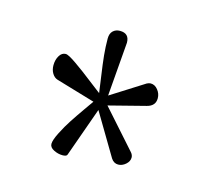

<svg xmlns="http://www.w3.org/2000/svg" viewBox="-58 -575 462 433"><g transform="rotate(15 173.0 -358.5)"><path d="M120.6 -206.1Q109.9 -206.1 99.9 -211.2Q89.8 -216.3 89.8 -224.6Q89.8 -233.4 99.1 -251.7Q108.4 -270 118.2 -284.9Q127.9 -299.8 141.6 -319.3Q155.3 -338.9 156.7 -340.8L65.9 -367.7Q58.1 -370.1 53.2 -378.2Q48.3 -386.2 48.3 -397Q48.3 -409.7 54 -419.2Q59.6 -428.7 68.8 -428.7Q75.2 -428.7 94.7 -415Q114.3 -401.4 136.7 -383.8Q159.2 -366.2 164.1 -362.8Q162.6 -375 158.7 -401.6Q154.8 -428.2 152.8 -448Q150.9 -467.8 150.9 -486.8Q150.9 -498.5 157.2 -504.6Q163.6 -510.7 173.3 -510.7Q195.3 -510.7 195.3 -488.8Q195.3 -487.8 185.1 -362.8L262.2 -411.6Q267.1 -414.1 271 -414.1Q280.8 -414.1 287.8 -405.3Q294.9 -396.5 294.9 -385.7Q294.9 -367.7 275.4 -362.8L189.5 -340.8L268.1 -252.4Q272.5 -247.1 272.5 -241.2Q272.5 -232.4 264.4 -225.3Q256.3 -218.3 247.1 -218.3Q236.8 -218.3 230.5 -228L172.4 -325.7L131.3 -210.4Q129.9 -206.1 120.6 -206.1Z"/></g></svg>

Font: BenchNine Light
Style: Regular
Weight: 300
Version: Version 1 ; ttfautohint (v0.92.18-e454-dirty) -l 8 -r 50 -G 